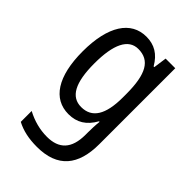

<svg xmlns="http://www.w3.org/2000/svg" viewBox="-232 -640 972 972"><g transform="rotate(45 254.0 -153.5)"><path d="M222 -547C112 -547 46 -448 46 -266C46 -87 110 10 220 10C280 10 323 -17 355 -74H359C356 -48 355 -15 355 5V22C355 123 309 168 224 168C173 168 124 155 77 130V208C119 230 166 240 224 240C372 240 438 157 438 7V-537H369L359 -466H354C322 -522 279 -547 222 -547ZM237 -474C319 -474 355 -412 355 -269V-245C355 -121 317 -61 240 -61C167 -61 131 -126 131 -265C131 -401 166 -474 237 -474Z"/></g></svg>

Font: Noto Sans Sinhala Condensed
Style: Regular
Weight: 400
Width: 3
Designer: Jelle Bosma - Monotype Design Team
Foundry: Monotype Imaging Inc.
Version: Version 2.006